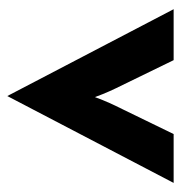

<svg xmlns="http://www.w3.org/2000/svg" viewBox="-6 -451 477 505"><g transform="rotate(90 232.5 -198.5)"><path d="M232.6 20.8 461.1 -416.7H332.6L267.4 -282.6C255.6 -259 245.8 -238.2 235.4 -209.7C225 -238.2 215.3 -259 203.5 -282.6L138.2 -416.7H4.2Z"/></g></svg>

Font: Afacad
Style: Bold
Weight: 700
Designer: Kristian Moeller
Foundry: Dicotype
Version: Version 1.000